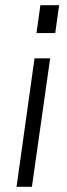

<svg xmlns="http://www.w3.org/2000/svg" viewBox="-20 -717 256 737"><path d="M112.5 -493H172.5L102.5 0H43.5ZM135 -697H207L192 -590H120Z"/></svg>

Font: HK Grotesk Light
Style: Italic
Weight: 300
Italic angle: -16°
Designer: Alfredo Marco Pradil
Foundry: Hanken Design Co.
Version: Version 3.001